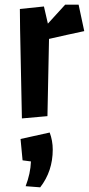

<svg xmlns="http://www.w3.org/2000/svg" viewBox="-20 -508 384 830"><path d="M66.9 -378.9 65.9 -469.2 169.9 -480 187 -405.8 261.7 -487.8H319.8L344.2 -373.5Q344.2 -373.5 267.6 -356.9Q231 -349.1 191.9 -339.8L185.1 -5.9L74.7 3.9ZM208 138.7Q208 231.9 153.8 301.8L90.8 296.9Q111.8 242.2 113.8 189.9L77.6 185.1L68.8 92.8L194.8 64.9Q208 100.1 208 138.7Z"/></svg>

Font: Passero One
Style: Regular
Weight: 400
Designer: Viktoriya Grabowska
Foundry: Viktoriya Grabowska
Version: Version 1.003